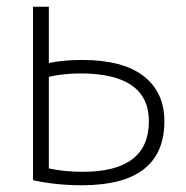

<svg xmlns="http://www.w3.org/2000/svg" viewBox="-20 -540 551 570"><path d="M78 -520H125V-353Q169 -362 223 -362Q345 -362 406.5 -314Q468 -266 468 -180Q468 10 223 10Q146 10 78 -5ZM125 -312V-40Q171 -30 226 -30Q422 -30 422 -180Q422 -322 218 -322Q170 -322 125 -312Z"/></svg>

Font: M PLUS 1p Light
Style: Regular
Weight: 300
Version: Version 1.061